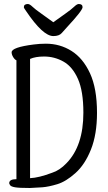

<svg xmlns="http://www.w3.org/2000/svg" viewBox="-20 -930 540 958"><path d="M246 -750Q194 -750 110 -875Q99 -890 99 -894Q99 -910 119 -910Q128 -910 142 -896.5Q156 -883 187 -861.5Q218 -840 246 -819Q275 -840 305.5 -861.5Q336 -883 350 -896.5Q364 -910 373 -910Q392 -910 392 -894Q392 -878 314 -794Q301 -780 288 -765Q275 -750 246 -750ZM129 8Q75 8 55 4.5Q35 1 30.5 -6Q26 -13 26 -16Q26 -36 62 -36V-629Q53 -633 45.5 -645.5Q38 -658 38 -669Q38 -694 148 -708Q178 -712 209 -712Q279 -712 336.5 -676Q394 -640 429 -564.5Q464 -489 464 -367Q464 -260 434 -184.5Q404 -109 356.5 -66.5Q309 -24 266 -11Q223 2 191.5 4.5Q160 7 129 8ZM130 -41Q174 -43 240 -68Q278 -80 312 -116Q396 -202 396 -368Q396 -475 369 -536Q342 -597 297 -622.5Q252 -648 200 -648Q157 -648 130 -636Z"/></svg>

Font: Moon Stars Kai HW
Style: Regular
Weight: 400
Designer: GuiWonder
Version: Version 1.101